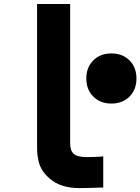

<svg xmlns="http://www.w3.org/2000/svg" viewBox="-20 -937 707 967"><path d="M449.9 -632.8Q485 -668 541 -668Q597 -668 632.2 -632.8Q667.3 -597.7 667.3 -541.7Q667.3 -485.7 632.2 -450.5Q597 -415.4 541 -415.4Q485 -415.4 449.9 -450.5Q414.7 -485.7 414.7 -541.7Q414.7 -597.7 449.9 -632.8ZM500 7.2Q417.3 10.4 380.2 10.4Q285.2 10.4 229.8 -37.8Q207.7 -57.3 193.7 -78.8Q179.7 -100.3 174.5 -124.3Q169.3 -148.4 168 -162.8Q166.7 -177.1 166.7 -200.5V-916.7H333.3V-213.5Q333.3 -178.4 351.6 -162.1Q369.8 -145.8 416.7 -145.8Q460.9 -145.8 500 -149.1Z"/></svg>

Font: Monoid
Style: Bold
Weight: 700
Width: 4
Designer: Andreas Larsen (@larsenwork)
Version: Version 0.61